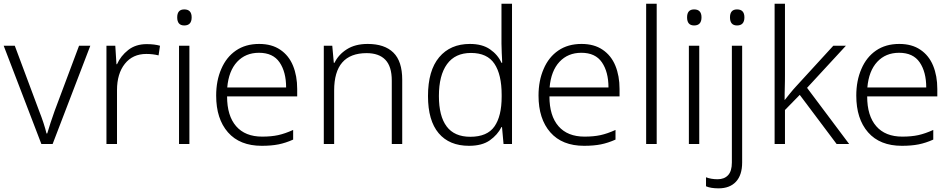

<svg xmlns="http://www.w3.org/2000/svg" viewBox="-20 -780 5153 1040"><path d="M469.2 -532.2 265.1 0H204.1L0 -532.2H60.1L191.9 -179.2Q205.1 -146 215.6 -114Q226.1 -82 231.9 -57.1H235.8Q243.2 -82 253.7 -114.5Q264.2 -147 275.9 -179.2L408.2 -532.2Z M774.4 -541Q816.9 -541 846.7 -532.2L838.9 -480Q807.6 -487.8 772.5 -487.8Q698.7 -487.8 656.2 -434.3Q613.8 -380.9 613.8 -292V0H556.6V-532.2H604.5L610.8 -432.1H613.8Q633.8 -477.1 674.3 -509Q714.8 -541 774.4 -541Z M978 -729Q1018.1 -729 1018.1 -686Q1018.1 -642.1 978 -642.1Q939.9 -642.1 939.9 -686Q939.9 -729 978 -729ZM949.7 0V-532.2H1005.9V0Z M1383.8 -542Q1452.1 -542 1498 -510.7Q1544.4 -479.5 1567.1 -424.3Q1589.8 -369.1 1589.8 -297.9V-257.8H1210Q1210 -152.8 1259 -96.4Q1308.1 -40 1399.9 -40Q1449.7 -40 1486.8 -48.1Q1523.9 -56.2 1567.9 -76.2V-23.9Q1527.8 -5.9 1488.8 2Q1449.7 9.8 1397.9 9.8Q1278.8 9.8 1214.8 -63.2Q1150.9 -136.2 1150.9 -262.2Q1150.9 -343.3 1178.7 -406.7Q1206.1 -470.7 1258.1 -506.3Q1310.1 -542 1383.8 -542ZM1382.8 -494.1Q1310.1 -494.1 1264.4 -445.1Q1218.8 -396 1210.9 -306.2H1529.8Q1529.8 -390.1 1494.4 -442.1Q1459 -494.1 1382.8 -494.1Z M1971.7 -542Q2063 -542 2110.8 -495.1Q2158.7 -448.2 2158.7 -348.1V0H2102.1V-344.2Q2102.1 -419.9 2067.4 -456.1Q2032.7 -492.2 1965.8 -492.2Q1790 -492.2 1790 -290V0H1733.9V-532.2H1779.8L1788.1 -439.9H1792Q1813 -483.9 1858.4 -512.9Q1903.8 -542 1971.7 -542Z M2520.5 9.8Q2413.6 9.8 2356 -58.6Q2298.3 -127 2298.3 -259.8Q2298.3 -397.9 2358.9 -470Q2419.4 -542 2525.4 -542Q2592.3 -542 2634.3 -512.9Q2676.3 -483.9 2696.3 -439.9H2700.2Q2699.7 -452.1 2699.2 -465.3Q2698.7 -478.5 2697.8 -493.2Q2696.3 -522 2696.3 -543.9V-759.8H2753.4V0H2707.5L2699.2 -91.8H2696.3Q2675.3 -49.8 2633.3 -20Q2591.3 9.8 2520.5 9.8ZM2527.3 -39.1Q2619.1 -39.1 2658.2 -95Q2697.3 -150.9 2697.3 -255.9V-266.1Q2697.3 -376 2658.2 -434.6Q2619.1 -493.2 2531.2 -493.2Q2445.3 -493.2 2401.4 -432.6Q2357.4 -372.1 2357.4 -259.8Q2357.4 -150.9 2399.4 -95Q2441.4 -39.1 2527.3 -39.1Z M3129.9 -542Q3198.2 -542 3244.1 -510.7Q3290.5 -479.5 3313.2 -424.3Q3335.9 -369.1 3335.9 -297.9V-257.8H2956.1Q2956.1 -152.8 3005.1 -96.4Q3054.2 -40 3146 -40Q3195.8 -40 3232.9 -48.1Q3270 -56.2 3314 -76.2V-23.9Q3273.9 -5.9 3234.9 2Q3195.8 9.8 3144 9.8Q3024.9 9.8 2960.9 -63.2Q2897 -136.2 2897 -262.2Q2897 -343.3 2924.8 -406.7Q2952.1 -470.7 3004.2 -506.3Q3056.2 -542 3129.9 -542ZM3128.9 -494.1Q3056.2 -494.1 3010.5 -445.1Q2964.8 -396 2957 -306.2H3275.9Q3275.9 -390.1 3240.5 -442.1Q3205.1 -494.1 3128.9 -494.1Z M3480 -759.8H3537.1V0H3480Z M3739.7 -729Q3779.8 -729 3779.8 -686Q3779.8 -642.1 3739.7 -642.1Q3701.7 -642.1 3701.7 -686Q3701.7 -729 3739.7 -729ZM3711.4 0V-532.2H3767.6V0Z M3934.1 -686Q3934.1 -729 3972.2 -729Q4012.2 -729 4012.2 -686Q4012.2 -642.1 3972.2 -642.1Q3934.1 -642.1 3934.1 -686ZM3872.1 240.2Q3829.6 240.2 3804.2 229V180.2Q3831.5 190.9 3867.2 190.9Q3903.3 190.9 3923.8 168.9Q3944.3 147 3944.3 100.1V-532.2H4000V100.1Q4000 168 3966.6 204.1Q3933.1 240.2 3872.1 240.2Z M4175.8 0V-759.8H4231.9V-374Q4231.9 -357.9 4231.7 -341.3Q4231.4 -324.7 4231 -307.6Q4230.5 -290.5 4230.2 -273.2Q4230 -255.9 4230 -238.8H4231Q4243.7 -254.9 4260.3 -275.4Q4276.9 -295.9 4292 -312L4493.7 -532.2H4562L4351.6 -304.2L4579.6 0H4511.7L4312 -266.1L4231.9 -184.1V0Z M4851.1 -542Q4919.4 -542 4965.3 -510.7Q5011.7 -479.5 5034.4 -424.3Q5057.1 -369.1 5057.1 -297.9V-257.8H4677.2Q4677.2 -152.8 4726.3 -96.4Q4775.4 -40 4867.2 -40Q4917 -40 4954.1 -48.1Q4991.2 -56.2 5035.2 -76.2V-23.9Q4995.1 -5.9 4956.1 2Q4917 9.8 4865.2 9.8Q4746.1 9.8 4682.1 -63.2Q4618.2 -136.2 4618.2 -262.2Q4618.2 -343.3 4646 -406.7Q4673.3 -470.7 4725.3 -506.3Q4777.3 -542 4851.1 -542ZM4850.1 -494.1Q4777.3 -494.1 4731.7 -445.1Q4686 -396 4678.2 -306.2H4997.1Q4997.1 -390.1 4961.7 -442.1Q4926.3 -494.1 4850.1 -494.1Z"/></svg>

Font: Nokora Light
Style: Regular
Weight: 300
Designer: Danh Hong
Version: Version 8.000; ttfautohint (v1.8.3)